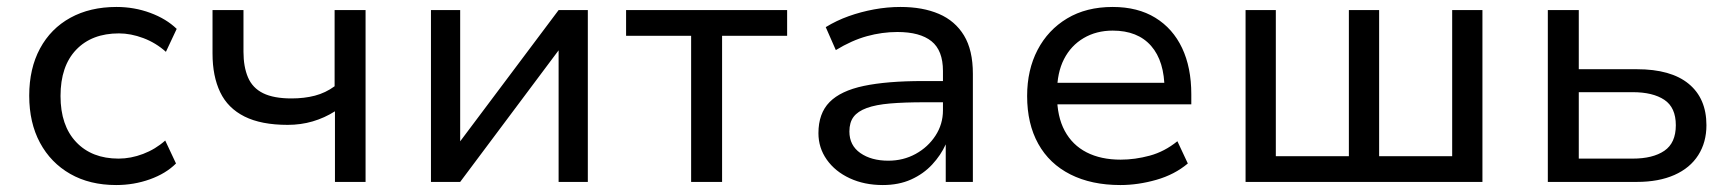

<svg xmlns="http://www.w3.org/2000/svg" viewBox="-20 -523 4981 552"><path d="M314 9Q238 9 182 -23Q126 -55 95 -112.5Q64 -170 64 -248Q64 -326 95 -383.5Q126 -441 182.5 -472Q239 -503 315 -503Q366 -503 412 -486Q458 -469 488 -440L457 -374Q428 -400 392 -413.5Q356 -427 322 -427Q244 -427 199 -380Q154 -333 154 -247Q154 -162 199 -114.5Q244 -67 321 -67Q356 -67 391.5 -80.5Q427 -94 455 -119L486 -53Q457 -24 411 -7.5Q365 9 314 9Z M943 0V-203Q913 -184 879 -174Q845 -164 807 -164Q731 -164 683 -188Q635 -212 613 -258Q591 -304 591 -369V-494H680V-374Q680 -331 693 -300.5Q706 -270 736.5 -255Q767 -240 818 -240Q855 -240 885.5 -248Q916 -256 942 -275V-494H1031V0Z M1219 0V-494H1303V-110H1298L1586 -494H1670V0H1586V-385H1591L1303 0Z M1967 0V-420H1780V-494H2243V-420H2056V0Z M2518 9Q2465 9 2423 -10.5Q2381 -30 2357 -64Q2333 -98 2333 -140Q2333 -197 2365 -229.5Q2397 -262 2463.5 -276Q2530 -290 2634 -290H2705V-229H2638Q2580 -229 2539 -225.5Q2498 -222 2472 -212.5Q2446 -203 2434 -187Q2422 -171 2422 -145Q2422 -105 2453.5 -83Q2485 -61 2534 -61Q2577 -61 2612.5 -80.5Q2648 -100 2669.5 -133Q2691 -166 2691 -206V-319Q2691 -378 2658 -404.5Q2625 -431 2560 -431Q2516 -431 2472.5 -419Q2429 -407 2383 -379L2354 -445Q2385 -464 2420 -476.5Q2455 -489 2493 -496Q2531 -503 2569 -503Q2633 -503 2679.5 -483Q2726 -463 2751.5 -421Q2777 -379 2777 -311V0H2699V-108Q2685 -77 2660 -50Q2635 -23 2599.5 -7Q2564 9 2518 9Z M3201 9Q3118 9 3057.5 -21.5Q2997 -52 2965 -109.5Q2933 -167 2933 -247Q2933 -322 2963 -379.5Q2993 -437 3048 -470Q3103 -503 3179 -503Q3251 -503 3301.5 -472Q3352 -441 3378.5 -385Q3405 -329 3405 -252V-223H3000V-285H3347L3328 -265Q3328 -347 3289.5 -391Q3251 -435 3179 -435Q3132 -435 3095.5 -413.5Q3059 -392 3039 -353Q3019 -314 3019 -258V-248Q3019 -188 3041 -147Q3063 -106 3104 -85Q3145 -64 3202 -64Q3243 -64 3285.5 -75.5Q3328 -87 3365 -117L3395 -53Q3357 -21 3304.5 -6Q3252 9 3201 9Z M3561 0V-494H3648V-74H3858V-494H3945V-74H4155V-494H4242V0Z M4430 0V-494H4519V-324H4686Q4784 -324 4835 -282Q4886 -240 4886 -163Q4886 -114 4862.5 -77Q4839 -40 4794 -20Q4749 0 4686 0ZM4519 -67H4674Q4732 -67 4765 -89.5Q4798 -112 4798 -163Q4798 -214 4765 -236Q4732 -258 4674 -258H4519Z"/></svg>

Font: Nunito Sans 8pt
Style: Regular
Weight: 400
Version: Version 3.101;gftools[0.9.27]